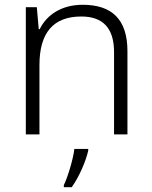

<svg xmlns="http://www.w3.org/2000/svg" viewBox="-20 -562 636 803"><path d="M326 -542C236 -542 175 -499 146 -440H142L134 -532H88V0H145V-290C145 -425 203 -493 320 -493C409 -493 457 -446 457 -344V0H513V-348C513 -482 447 -542 326 -542ZM349 68V61H291C286 104 263 180 247 212V221H280C312 176 339 112 349 68Z"/></svg>

Font: Noto Sans Myanmar UI Light
Style: Regular
Weight: 300
Designer: Monotype Design Team
Foundry: Monotype Imaging Inc.
Version: Version 2.103